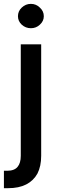

<svg xmlns="http://www.w3.org/2000/svg" viewBox="-37 -777 306 1001"><path d="M71.3 -545.9Q97.7 -545.9 177.7 -545.9Q177.7 -400.4 177.7 35.2Q177.7 89.8 158.2 127.9Q137.7 165 99.6 184.6Q61.5 204.1 4.9 204.1Q-1 204.1 -5.9 204.1Q-11.7 204.1 -16.6 204.1Q-16.6 173.8 -16.6 113.3Q-11.7 113.3 -8.8 113.3Q-4.9 113.3 0 113.3Q38.1 113.3 54.7 92.8Q71.3 73.2 71.3 35.2Q71.3 -158.2 71.3 -545.9ZM124 -629.9Q96.7 -629.9 76.2 -648.4Q56.6 -667 56.6 -692.4Q56.6 -718.8 76.2 -737.3Q96.7 -756.8 124 -756.8Q151.4 -756.8 170.9 -737.3Q191.4 -718.8 191.4 -692.4Q191.4 -667 170.9 -648.4Q151.4 -629.9 124 -629.9Z"/></svg>

Font: DeepSea
Style: Medium
Weight: 500
Designer: Stem
Version: Version 3.019;git-0a5106e0b